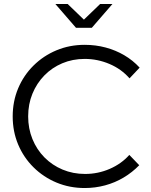

<svg xmlns="http://www.w3.org/2000/svg" viewBox="-20 -937 762 968"><path d="M407 11Q331 11 265 -16.5Q199 -44 149 -93.5Q99 -143 71.5 -208.5Q44 -274 44 -350Q44 -426 71.5 -491.5Q99 -557 149 -606.5Q199 -656 265 -683.5Q331 -711 407 -711Q462 -711 512.5 -697.5Q563 -684 606.5 -658.5Q650 -633 684 -596L633 -542Q592 -589 532 -614.5Q472 -640 407 -640Q346 -640 294 -618Q242 -596 203.5 -556.5Q165 -517 143.5 -464.5Q122 -412 122 -350Q122 -289 143.5 -236Q165 -183 204 -143.5Q243 -104 295.5 -82Q348 -60 409 -60Q474 -60 533 -85.5Q592 -111 632 -156L682 -104Q647 -68 603.5 -42Q560 -16 510 -2.5Q460 11 407 11ZM321 -917 403 -838 485 -917H547L443 -797H363L259 -917Z"/></svg>

Font: Red Hat Display Variable
Style: Regular
Weight: 400
Designer: Pentagram, MCKL
Foundry: Pentagram, MCKL
Version: Version 1.021